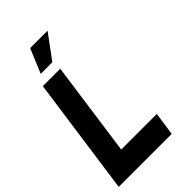

<svg xmlns="http://www.w3.org/2000/svg" viewBox="-278 -988 1076 1076"><g transform="rotate(-45 260.0 -450.5)"><path d="M-10.5 0 88 -700H226L147.5 -138H429.5L409.5 0ZM128.5 -757 188.5 -901H326.5L220.5 -757Z"/></g></svg>

Font: Urbanist ExtraBold
Style: Italic
Weight: 800
Italic angle: -8°
Designer: Corey Hu
Foundry: Corey Hu
Version: Version 1.321; ttfautohint (v1.8.4.7-5d5b)